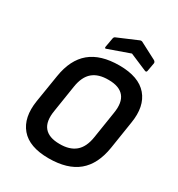

<svg xmlns="http://www.w3.org/2000/svg" viewBox="-202 -985 1041 1125"><g transform="rotate(30 319.0 -422.0)"><path d="M296 12Q165 12 107.5 -56Q50 -124 69 -244L99 -430Q118 -550 188.5 -608.5Q259 -667 385 -667Q516 -667 574 -599Q632 -531 612 -411L583 -225Q564 -105 493.5 -46.5Q423 12 296 12ZM309 -93Q377 -92 416.5 -125Q456 -158 467 -230L495 -409Q508 -486 476.5 -524Q445 -562 373 -562Q304 -563 265 -530Q226 -497 215 -425L187 -246Q174 -169 205.5 -131Q237 -93 309 -93ZM272 -714Q257 -707 259 -721L270 -783Q272 -794 280 -797L414 -854Q423 -858 431 -854L544 -795Q554 -788 553 -779L543 -723Q541 -709 528 -715L413 -764Z"/></g></svg>

Font: Sofia Sans
Style: Bold Italic
Weight: 700
Italic angle: -9°
Designer: Botio Nikoltchev, Ani Petrova
Foundry: lettersoup
Version: Version 4.101; ttfautohint (v1.8.4.7-5d5b)